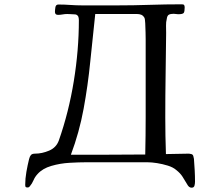

<svg xmlns="http://www.w3.org/2000/svg" viewBox="-20 -755 1040 891"><path d="M656 -574Q656 -582 655.5 -604Q655 -626 654 -647Q653 -668 650 -673Q644 -683 635.5 -686.5Q627 -690 616 -690H422Q410 -581 399 -470Q388 -359 368 -250Q348 -141 309 -37H470Q516 -37 562 -37.5Q608 -38 654 -38Q655 -82 655.5 -125.5Q656 -169 656 -213ZM885 88Q885 97 882.5 106.5Q880 116 869 116Q862 116 857 111.5Q852 107 849 101Q837 81 827 65Q817 49 798 34Q783 21 758.5 13.5Q734 6 709 2Q684 -2 664 -2H380Q347 -2 303 0.5Q259 3 218 15Q177 27 154 53Q142 66 135.5 81.5Q129 97 118 110Q114 115 109 115Q102 115 99.5 113Q97 111 97 103Q97 74 102.5 42.5Q108 11 115 -17Q118 -29 123.5 -35.5Q129 -42 143 -42Q175 -42 208 -56Q241 -70 253 -103Q299 -234 322.5 -378.5Q346 -523 346 -661Q346 -669 344 -676Q342 -683 334 -687Q333 -688 323.5 -688.5Q314 -689 304.5 -689.5Q295 -690 292 -690Q281 -690 270.5 -688Q260 -686 249 -686Q235 -686 235 -700Q235 -708 237 -721Q239 -734 251 -734Q279 -734 306.5 -732Q334 -730 362 -730H524Q599 -730 674 -732.5Q749 -735 824 -735Q832 -735 834.5 -731.5Q837 -728 837 -720Q837 -701 832.5 -695Q828 -689 807 -689Q802 -689 796.5 -690Q791 -691 786 -691Q772 -691 764 -687Q756 -683 754 -668Q750 -652 750.5 -635.5Q751 -619 751 -602Q750 -504 748.5 -406Q747 -308 747 -210Q747 -126 750 -40Q776 -40 803 -41Q830 -42 857 -42L868 -40Q875 -38 877 -31Q879 -24 880 -18Q882 8 883.5 35Q885 62 885 88Z"/></svg>

Font: Kaisei Decol
Style: Regular
Weight: 400
Designer: Font-Kai, 金井和夫
Foundry: KAZUO KANAI
Version: Version 5.003